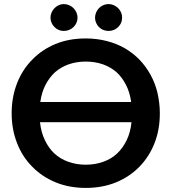

<svg xmlns="http://www.w3.org/2000/svg" viewBox="-20 -921 848 949"><path d="M629.9 -316.9H177.7Q183.1 -266.6 201.7 -228.5Q220.7 -188.5 248.5 -162.6Q278.3 -135.3 316.9 -121.6Q357.9 -106.9 403.8 -106.9Q450.2 -106.9 491.2 -121.6Q529.8 -135.3 559.1 -162.6Q586.4 -188 606.4 -228.5Q625 -267.6 629.9 -316.9ZM179.2 -417H628.4Q621.6 -464.8 603 -501Q583.5 -539.1 556.2 -564Q526.4 -589.8 488.8 -603Q449.2 -616.7 403.8 -616.7Q358.9 -616.7 319.3 -603Q281.7 -589.8 252 -564Q224.6 -539.1 204.6 -501Q186 -464.8 179.2 -417ZM403.8 -731Q457.5 -731 507.3 -718.3Q557.1 -705.6 596.7 -682.6Q637.2 -659.2 669.4 -626Q701.2 -592.8 724.1 -551.3Q746.6 -510.7 758.3 -462.4Q770 -410.6 770 -361.3Q770 -280.3 744.1 -214.4Q718.3 -147.5 669.4 -97.2Q621.6 -47.9 554.2 -20Q486.8 7.8 403.8 7.8Q321.8 7.8 254.4 -20Q187 -47.9 139.2 -97.2Q89.8 -147 64 -214.4Q37.6 -281.7 37.6 -361.3Q37.6 -440.4 64 -508.8Q90.3 -576.7 139.2 -626Q188 -676.3 254.4 -703.6Q320.8 -731 403.8 -731ZM363.3 -833.5Q363.3 -820.3 357.9 -808.1Q353 -796.9 343.3 -787.1Q333.5 -777.8 321.3 -772.9Q309.6 -768.1 294.9 -768.1Q280.8 -768.1 270.5 -772.9Q258.3 -778.3 249.5 -787.1Q239.7 -796.9 234.9 -808.1Q229.5 -820.3 229.5 -833.5Q229.5 -846.2 234.9 -859.4Q239.7 -870.1 249.5 -880.9Q259.3 -890.6 270.5 -895.5Q282.2 -900.9 294.9 -900.9Q308.1 -900.9 321.3 -895.5Q332.5 -891.1 343.3 -880.9Q353 -870.1 357.9 -859.4Q363.3 -846.2 363.3 -833.5ZM564 -787.1Q554.2 -777.8 542.5 -772.9Q530.8 -768.1 516.6 -768.1Q502 -768.1 490.7 -772.9Q478.5 -777.8 469.2 -787.1Q460.4 -795.9 455.1 -808.1Q449.7 -820.3 449.7 -833.5Q449.7 -846.2 455.1 -859.4Q460 -871.1 469.2 -880.9Q479 -890.6 490.7 -895.5Q502.9 -900.9 516.6 -900.9Q529.3 -900.9 542.5 -895.5Q553.2 -890.6 564 -880.9Q573.7 -870.1 578.6 -859.4Q583.5 -847.7 583.5 -833.5Q583.5 -819.3 578.6 -808.1Q573.7 -796.9 564 -787.1Z"/></svg>

Font: Lato-SemiBold
Style: Bold
Weight: 500
Designer: Lukasz Dziedzic with Adam Twardoch and Botio Nikoltchev
Foundry: tyPoland Lukasz Dziedzic
Version: ""